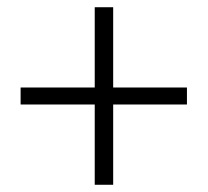

<svg xmlns="http://www.w3.org/2000/svg" viewBox="-20 -631 575 531"><path d="M242 -120H293V-342H497V-389H293V-611H242V-389H37V-342H242Z"/></svg>

Font: Noto Sans CJK Light
Style: Regular
Weight: 300
Designer: Ryoko NISHIZUKA (kana & ideographs); Paul D. Hunt (Latin, Greek & Cyrillic); Wenlong ZHANG (bopomofo); Sandoll Communica
Foundry: Adobe Systems Incorporated
Version: Version 1.000;PS 1;hotconv 1.0.78;makeotf.lib2.5.61930